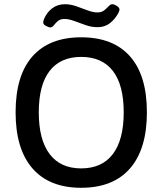

<svg xmlns="http://www.w3.org/2000/svg" viewBox="-20 -884 771 911"><path d="M219 -754Q211 -754 198 -761Q185 -768 185 -777Q185 -784 189 -794Q202 -825 227.5 -844.5Q253 -864 288 -864Q315 -864 343 -854Q371 -844 396.5 -834.5Q422 -825 442 -825Q462 -825 474.5 -835Q487 -845 495.5 -854.5Q504 -864 513 -864Q522 -864 534.5 -856Q547 -848 547 -839Q547 -833 542 -823Q526 -793 501.5 -774Q477 -755 443 -755Q414 -755 386 -765Q358 -775 332 -784.5Q306 -794 286 -794Q266 -794 254.5 -784Q243 -774 235.5 -764Q228 -754 219 -754ZM365 7Q214 7 134 -85Q54 -177 54 -351Q54 -526 134 -616.5Q214 -707 365 -707Q517 -707 597 -616.5Q677 -526 677 -351Q677 -177 597 -85Q517 7 365 7ZM365 -85Q464 -85 515.5 -153Q567 -221 567 -351Q567 -481 515.5 -547.5Q464 -614 365 -614Q267 -614 215.5 -547.5Q164 -481 164 -351Q164 -221 215.5 -153Q267 -85 365 -85Z"/></svg>

Font: Asap Medium
Style: Regular
Weight: 500
Designer: Pablo Cosgaya
Foundry: Omnibus-Type
Version: Version 3.001; ttfautohint (v1.8.3)